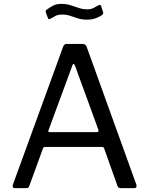

<svg xmlns="http://www.w3.org/2000/svg" viewBox="-20 -968 767 988"><path d="M55 0Q49 0 46.5 -4.5Q44 -9 46 -17L305 -728Q308 -735 312 -738.5Q316 -742 325 -742H403Q421 -742 426 -727L682 -17Q684 -11 681.5 -5.5Q679 0 672 0H601Q589 0 585 -10L516 -204Q514 -208 512 -210Q510 -212 504 -212H213Q204 -212 201 -204L130 -9Q129 -5 125.5 -2.5Q122 0 115 0H55ZM478 -288Q490 -288 486 -301L366 -630Q362 -639 358.5 -639Q355 -639 352 -630L230 -299Q225 -288 236 -288ZM503 -889Q492 -882 473.5 -874.5Q455 -867 427 -867Q401 -867 380.5 -873.5Q360 -880 341.5 -886.5Q323 -893 300 -893Q278 -893 265.5 -886Q253 -879 240 -872Q235 -869 231.5 -869.5Q228 -870 226 -877L216 -903Q215 -909 215 -911.5Q215 -914 220 -918Q236 -930 253 -939Q270 -948 296 -948Q321 -948 342 -941.5Q363 -935 384.5 -927.5Q406 -920 428 -920Q447 -920 459.5 -926Q472 -932 485 -940Q491 -943 495 -942.5Q499 -942 501 -935L511 -904Q513 -897 503 -889Z"/></svg>

Font: Libre Franklin
Style: Regular
Weight: 400
Designer: Pablo Impallari, Rodrigo Fuenzalida, Nhung Nguyen
Foundry: Impallari Type
Version: Version 3.000